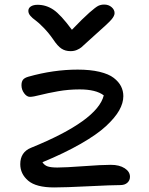

<svg xmlns="http://www.w3.org/2000/svg" viewBox="-20 -844 647 833"><path d="M432.1 -824.2Q451.2 -824.2 464.1 -813Q477.1 -801.8 477.1 -787.1Q477.1 -774.9 462.9 -758.5Q448.7 -742.2 396 -695.8Q379.4 -681.6 360.1 -663.3Q340.8 -645 333 -638.7Q325.2 -632.3 313.2 -627.2Q301.3 -622.1 286.1 -622.1Q263.2 -622.1 246.6 -633.1Q230 -644 210.9 -672.9Q190.9 -701.7 168.9 -724.1Q147 -746.6 133.8 -755.9Q120.6 -765.1 111.8 -775.4Q103 -785.6 103 -796.9Q103 -809.1 114 -816.2Q125 -823.2 143.1 -823.2Q180.2 -823.2 211.9 -801.8Q243.7 -780.3 292 -714.8Q339.8 -764.6 367.9 -789.3Q396 -814 407.2 -819.1Q418.5 -824.2 432.1 -824.2ZM214.8 -30.8Q136.7 -30.8 102.3 -60.1Q67.9 -89.4 67.9 -131.8Q67.9 -184.1 115.2 -203.1Q403.3 -320.3 430.2 -430.2Q396.5 -456.1 325.2 -456.1Q276.9 -456.1 231.4 -448Q186 -439.9 154.8 -431.9Q123.5 -423.8 109.9 -423.8Q96.2 -423.8 84.7 -439.5Q73.2 -455.1 73.2 -474.1Q73.2 -489.3 79.6 -497.8Q85.9 -506.3 103 -511.2Q211.9 -542 316.9 -542Q371.6 -542 411.6 -532.5Q451.7 -522.9 473.4 -506.1Q495.1 -489.3 505.1 -469.5Q515.1 -449.7 515.1 -426.8Q515.1 -397 497.1 -365Q479 -333 439.7 -296.6Q400.4 -260.3 330.1 -220Q259.8 -179.7 164.1 -140.1Q172.9 -126.5 187.5 -121.8Q202.1 -117.2 229 -117.2Q263.7 -117.2 342.3 -123Q420.9 -128.9 460.9 -128.9Q498 -128.9 521 -114Q543.9 -99.1 543.9 -77.1Q543.9 -61.5 532.7 -51.3Q521.5 -41 502 -41Q465.3 -41 364 -35.9Q262.7 -30.8 214.8 -30.8Z"/></svg>

Font: Shantell Sans Bouncy
Style: Regular
Weight: 400
Designer: Stephen Nixon, Anya Danilova, Shantell Martin
Foundry: Arrow Type
Version: Version 1.006;[9816181b4]